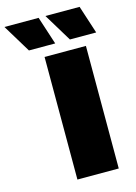

<svg xmlns="http://www.w3.org/2000/svg" viewBox="-249 -988 751 1059"><g transform="rotate(-15 126.5 -458.5)"><path d="M57 0V-700H293V0ZM217 -757 120 -917H315L367 -757ZM-17 -757 -114 -917H81L133 -757Z"/></g></svg>

Font: MOST Montserrat Black
Style: Regular
Weight: 900
Designer: Julieta Ulanovsky
Foundry: Julieta Ulanovsky
Version: Version 8.000;March 11, 2024;FontCreator 15.0.0.2926 64-bit